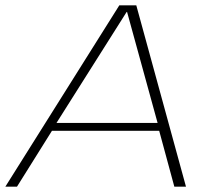

<svg xmlns="http://www.w3.org/2000/svg" viewBox="-33 -697 813 717"><path d="M-13 0 412.5 -677H476L661.5 0H618L561.5 -208.5H161L30.5 0ZM178 -238H555.5L441.5 -652.5H440Z"/></svg>

Font: Anybody ExtraExpanded ExtraLight
Style: Italic
Weight: 200
Width: 8
Italic angle: -10°
Designer: Tyler Finck
Foundry: Etcetera Type Company
Version: Version 1.010; ttfautohint (v1.8.3) -l 8 -r 50 -G 200 -x 14 